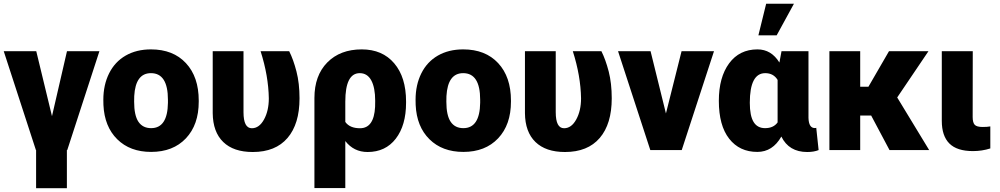

<svg xmlns="http://www.w3.org/2000/svg" viewBox="-20 -802 5342 1026"><path d="M257.8 -181.2 337.9 -528.3H511.2L339.4 0H337.4V203.6H172.9V0H171.9L0 -528.3H173.8Z M532.2 -269Q532.2 -348.1 563 -409.9Q593.8 -471.7 651.4 -504.9Q709 -538.1 786.6 -538.1Q905.3 -538.1 973.6 -464.6Q1042 -391.1 1042 -264.6V-258.8Q1042 -135.3 973.4 -62.7Q904.8 9.8 787.6 9.8Q674.8 9.8 606.4 -57.9Q538.1 -125.5 532.7 -241.2ZM696.8 -258.8Q696.8 -185.5 719.7 -151.4Q742.7 -117.2 787.6 -117.2Q875.5 -117.2 877.4 -252.4V-269Q877.4 -411.1 786.6 -411.1Q704.1 -411.1 697.3 -288.6Z M1281.2 -528.3V-202.6Q1281.2 -116.7 1325.7 -116.7Q1365.2 -116.7 1390.9 -163.6Q1416.5 -210.4 1416.5 -276.4Q1414.6 -396.5 1372.6 -528.3H1525.4Q1547.9 -483.4 1564.2 -420.2Q1580.6 -356.9 1580.6 -276.4Q1580.6 -139.6 1516.4 -64.7Q1452.1 10.3 1330.6 10.3Q1228 10.3 1172.9 -43.2Q1117.7 -96.7 1116.7 -197.3V-528.3Z M1913.1 -538.1Q2023.4 -538.1 2086.7 -463.6Q2149.9 -389.2 2149.9 -259.8V-252.9Q2149.9 -132.3 2095 -61Q2040 10.3 1944.3 10.3Q1870.6 10.3 1825.2 -48.3V203.1H1660.2V-278.3Q1660.2 -398.4 1729 -468.3Q1797.9 -538.1 1913.1 -538.1ZM1825.2 -150.4Q1849.1 -116.7 1903.8 -116.7Q1978.5 -116.7 1984.4 -231L1984.9 -263.2Q1984.9 -334 1963.9 -372.6Q1942.9 -411.1 1902.3 -411.1Q1825.2 -411.1 1825.2 -258.8Z M2200.7 -269Q2200.7 -348.1 2231.4 -409.9Q2262.2 -471.7 2319.8 -504.9Q2377.4 -538.1 2455.1 -538.1Q2573.7 -538.1 2642.1 -464.6Q2710.4 -391.1 2710.4 -264.6V-258.8Q2710.4 -135.3 2641.8 -62.7Q2573.2 9.8 2456.1 9.8Q2343.3 9.8 2274.9 -57.9Q2206.5 -125.5 2201.2 -241.2ZM2365.2 -258.8Q2365.2 -185.5 2388.2 -151.4Q2411.1 -117.2 2456.1 -117.2Q2543.9 -117.2 2545.9 -252.4V-269Q2545.9 -411.1 2455.1 -411.1Q2372.6 -411.1 2365.7 -288.6Z M2949.7 -528.3V-202.6Q2949.7 -116.7 2994.1 -116.7Q3033.7 -116.7 3059.3 -163.6Q3085 -210.4 3085 -276.4Q3083 -396.5 3041 -528.3H3193.8Q3216.3 -483.4 3232.7 -420.2Q3249 -356.9 3249 -276.4Q3249 -139.6 3184.8 -64.7Q3120.6 10.3 2999 10.3Q2896.5 10.3 2841.3 -43.2Q2786.1 -96.7 2785.2 -197.3V-528.3Z M3538.6 -195.8 3622.1 -528.3H3795.4L3623 0H3455.1L3282.7 -528.3H3456.5Z M4300.3 -528.3V-172.4Q4301.8 -117.7 4334 -117.7Q4339.4 -117.7 4341.8 -119.1L4354.5 0Q4329.6 10.3 4293.5 10.3Q4195.8 10.3 4155.3 -72.3Q4108.9 9.8 4026.9 9.8Q3931.6 9.8 3876.5 -60.8Q3821.3 -131.3 3821.3 -263.2Q3821.3 -388.7 3876.2 -463.4Q3931.2 -538.1 4027.8 -538.1Q4101.6 -538.1 4145 -467.8L4156.2 -528.3ZM3986.8 -252.9Q3986.8 -183.1 4007.1 -150.1Q4027.3 -117.2 4068.4 -117.2Q4113.3 -117.2 4135.3 -147.9V-375Q4113.3 -411.1 4069.3 -411.1Q3986.8 -411.1 3986.8 -252.9ZM4074.2 -782.2H4222.7L4130.4 -613.3H4032.7Z M4635.3 -184.6H4576.7V0H4412.1V-528.3H4576.7V-338.4H4620.6L4730.5 -528.3H4941.4L4774.4 -281.2L4945.3 0H4733.4Z M5178.2 -528.3 5177.7 -176.8Q5177.7 -147 5188.5 -135.3Q5199.2 -123.5 5231 -123.5Q5255.4 -123.5 5272 -126.5V-8.8Q5227.5 5.4 5179.2 5.4Q5093.8 5.4 5053.2 -35.2Q5012.7 -75.7 5012.7 -156.2V-528.3Z"/></svg>

Font: Roboto
Style: Regular
Weight: 900
Designer: Google
Version: Version 2.001171; 2014